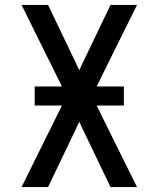

<svg xmlns="http://www.w3.org/2000/svg" viewBox="-20 -755 640 775"><path d="M67 0 230 -329H120V-406H230L67 -735H174L300 -472L426 -735H533L370 -406H480V-329H370L533 0H426L300 -263L174 0Z"/></svg>

Font: Iosevka Aile Medium
Style: Regular
Weight: 500
Designer: Belleve Invis
Foundry: Belleve Invis
Version: Version 27.3.5; ttfautohint (v1.8.4)